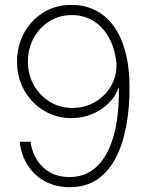

<svg xmlns="http://www.w3.org/2000/svg" viewBox="-20 -757 601 786"><path d="M265.6 9.3Q209.5 9.3 165.3 -14.2Q121.1 -37.6 94 -79.6Q66.9 -121.6 60.5 -176.8H105Q113.8 -112.8 156 -72.5Q198.2 -32.2 264.6 -32.2Q329.6 -32.2 375 -74Q420.4 -115.7 444.1 -197Q467.8 -278.3 466.8 -396.5H464.8Q452.1 -360.8 423.3 -333Q394.5 -305.2 355.7 -289.3Q316.9 -273.4 272.5 -273.4Q210.9 -273.4 160.4 -303.7Q109.9 -334 79.8 -386.2Q49.8 -438.5 49.8 -504.9Q49.8 -568.4 78.1 -621.1Q106.4 -673.8 157.2 -705.6Q208 -737.3 274.9 -736.8Q325.2 -736.8 368.2 -716.1Q411.1 -695.3 442.9 -653.6Q474.6 -611.8 492.4 -547.9Q510.3 -483.9 510.3 -396.5Q510.3 -315.9 497.1 -242.9Q483.9 -169.9 455.1 -113Q426.3 -56.2 379.4 -23.4Q332.5 9.3 265.6 9.3ZM276.9 -314.9Q317.4 -314.9 352.3 -330.8Q387.2 -346.7 412.4 -374.3Q437.5 -401.9 449 -437.5Q460.4 -473.1 455.1 -512.7Q446.3 -570.3 421.1 -611.1Q396 -651.9 358.4 -673.6Q320.8 -695.3 274.4 -695.3Q222.7 -695.3 181.9 -669.7Q141.1 -644 117.7 -600.8Q94.2 -557.6 94.2 -504.9Q94.2 -451.7 118.4 -408.7Q142.6 -365.7 184.1 -340.3Q225.6 -314.9 276.9 -314.9Z"/></svg>

Font: Inter 24pt ExtraLight
Style: Regular
Weight: 250
Designer: Rasmus Andersson
Foundry: rsms
Version: Version 4.001;git-66647c0bb